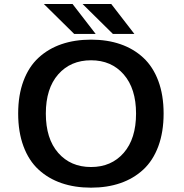

<svg xmlns="http://www.w3.org/2000/svg" viewBox="-20 -898 890 930"><path d="M631 -733.5H527L380 -878.5H519ZM443.5 -733.5H339.5L192.5 -878.5H331.5ZM421 11Q342 11 278 -11Q214 -33 166.8 -76.5Q119.5 -120 93.8 -189.2Q68 -258.5 68 -348Q68 -437.5 93.8 -506.2Q119.5 -575 166.8 -618.5Q214 -662 278 -684Q342 -706 421 -706Q499.5 -706 563.2 -684Q627 -662 674 -618.5Q721 -575 746.8 -506.2Q772.5 -437.5 772.5 -348Q772.5 -258.5 746.8 -189.2Q721 -120 674 -76.5Q627 -33 563.2 -11Q499.5 11 421 11ZM421 -89Q519.5 -89 579.2 -157.5Q639 -226 639 -348Q639 -469 579.2 -537.5Q519.5 -606 421 -606Q322 -606 262 -537.8Q202 -469.5 202 -348Q202 -226 262 -157.5Q322 -89 421 -89Z"/></svg>

Font: League Mono Wide Medium
Style: Regular
Weight: 500
Width: 8
Designer: Tyler Finck
Foundry: The League of Moveable Type / Tyler Finck
Version: Version 2.210